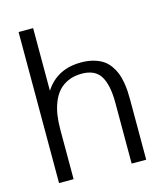

<svg xmlns="http://www.w3.org/2000/svg" viewBox="-108 -801 755 883"><g transform="rotate(-15 269.0 -359.5)"><path d="M293.9 -459Q257.8 -459 229.7 -446.8Q201.7 -434.6 183.6 -414.3Q165.5 -394 153.8 -365Q142.1 -335.9 137.5 -304.2Q132.8 -272.5 132.8 -235.8V0H63.5V-719.2H132.8V-514.2V-420.9Q189.9 -509.8 304.2 -509.8Q337.4 -509.8 364 -502.2Q390.6 -494.6 408.4 -482.4Q426.3 -470.2 439.5 -451.7Q452.6 -433.1 460 -414.6Q467.3 -396 471.7 -371.8Q476.1 -347.7 477.3 -328.1Q478.5 -308.6 478.5 -284.7V0H409.2V-290Q409.2 -373.5 383.5 -416.3Q357.9 -459 293.9 -459Z"/></g></svg>

Font: Pontano Sans
Style: Regular
Weight: 400
Foundry: vernon adams
Version: 1.0